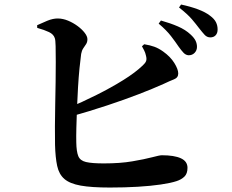

<svg xmlns="http://www.w3.org/2000/svg" viewBox="-20 -823 1040 861"><path d="M781 -613.9Q767.2 -634.6 746.9 -661Q726.6 -687.4 691.5 -717.1L701.7 -731Q743.5 -719.3 777.8 -704.5Q812.1 -689.6 834.6 -668.3Q850.7 -653.6 857.2 -640Q863.6 -626.4 863.3 -612.1Q863.1 -596.7 852.5 -585.8Q842 -575 825.7 -575.2Q813.3 -575.8 803.3 -586.1Q793.4 -596.4 781 -613.9ZM872.8 -696.6Q859.4 -714.4 840.6 -736.6Q821.9 -758.7 782.8 -789.5L792 -802.7Q834.3 -793.7 867.7 -781.2Q901.2 -768.7 921.8 -752.7Q941.1 -738.4 948.6 -723.1Q956.1 -707.9 955.8 -690.4Q955.8 -674.3 947 -664.8Q938.2 -655.3 922.7 -655.3Q908 -655.6 897.8 -666.6Q887.6 -677.6 872.8 -696.6ZM146.6 -710Q165 -718.8 191.5 -729.7Q217.9 -740.6 240 -740.1Q262.5 -739.8 285.4 -730.3Q308.2 -720.8 328 -706.2Q347.7 -691.6 359.8 -675.8Q372 -660 372 -647.2Q372 -634.1 366 -625.1Q360 -616.1 353.3 -606.2Q346.7 -596.4 343.9 -581.1Q340.5 -556.9 336.5 -516.8Q332.5 -476.7 329.8 -429.9Q327.1 -383 325.2 -336Q323.4 -288.9 322.4 -249.3Q321.4 -209.7 322.1 -184.6Q322.8 -143.6 331 -123.1Q339.2 -102.7 365.5 -96.5Q391.8 -90.2 445.8 -90.2Q519.1 -90.2 573.7 -99.6Q628.3 -108.9 662.1 -117.8Q696 -126.8 705.8 -126.8Q761.7 -126.8 791.3 -113.1Q820.8 -99.5 820.8 -70.4Q820.8 -44.4 807.1 -31.1Q793.4 -17.8 771.9 -10.8Q745.9 -2.2 701 4.4Q656 11 598 14.5Q539.9 18 472.5 18Q390.4 18 341.8 9.3Q293.2 0.6 268.8 -20.4Q244.5 -41.4 236.4 -79Q228.3 -116.6 226.8 -173.5Q226.1 -209.4 226.3 -256.2Q226.6 -302.9 227.6 -353.9Q228.6 -404.9 229.4 -454.4Q230.2 -504 230.1 -545.6Q230 -587.2 229.4 -615.8Q228.8 -644.3 225.6 -652.2Q220.2 -669.3 199.8 -679.1Q179.4 -688.9 146.9 -698ZM616.6 -615.4 626.7 -624.6Q652.8 -620.4 672.1 -613.4Q691.4 -606.4 711.3 -592.2Q744.1 -569 761.7 -540.6Q779.3 -512.2 779.3 -493.5Q779.3 -474.7 760.4 -467.3Q741.4 -459.9 712.7 -446.3Q665.1 -424.9 601.7 -400.5Q538.2 -376 461 -350.4Q383.7 -324.7 294.2 -299.5L281.9 -337.2Q348 -364.6 413.2 -397.4Q478.5 -430.1 532.8 -463.9Q587.1 -497.7 619.9 -529.3Q631.7 -540 635.2 -549.2Q638.6 -558.4 634.5 -573.8Q632 -586.1 626.1 -597.7Q620.2 -609.2 616.6 -615.4Z"/></svg>

Font: Source Han Serif JP VF
Style: Regular
Weight: 250
Designer: Ryoko NISHIZUKA 西塚涼子 (kana & ideographs); Frank Grießhammer (Latin, Greek & Cyrillic); Wenlong ZHANG 张文龙 (bopomofo); San
Foundry: Adobe
Version: Version 2.001;hotconv 1.1.0;makeotfexe 2.6.0